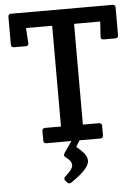

<svg xmlns="http://www.w3.org/2000/svg" viewBox="-60 -725 712 987"><g transform="rotate(-5 296.5 -231.5)"><path d="M436 0H329L309 32L325 46Q363 79 363 108Q363 149 267 213Q262 216 256.5 216Q251 216 246 210L238 200Q229 189 239 180Q280 144 280 124Q280 104 258 87L249 80Q238 71 246 59L287 0H158Q143 0 143 -15V-64Q143 -79 158 -79H240V-599H105L110 -521Q111 -506 96 -506H35Q20 -506 20 -521V-664Q20 -679 35 -679H558Q573 -679 573 -664V-521Q573 -506 558 -506H497Q482 -506 483 -521L488 -599H353V-79H436Q451 -79 451 -64V-15Q451 0 436 0Z"/></g></svg>

Font: Crete Round
Style: Regular
Weight: 400
Designer: Veronika Burian
Foundry: TypeTogether
Version: Version 1.001